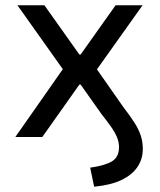

<svg xmlns="http://www.w3.org/2000/svg" viewBox="-20 -518 606 726"><path d="M336 188 321 116Q377 108 403.5 92Q430 76 430 38Q430 19 422 0Q414 -19 399 -40Q384 -61 365 -85L285 -198H280L140 0H38L234 -280L237 -229L46 -498H148L280 -312H285L417 -498H519L329 -231L331 -278L445 -115Q472 -80 488.5 -54Q505 -28 512.5 -4.5Q520 19 520 45Q520 83 500 113Q480 143 439.5 162.5Q399 182 336 188Z"/></svg>

Font: Nunito Sans 6pt
Style: Regular
Weight: 400
Version: Version 3.101;gftools[0.9.27]